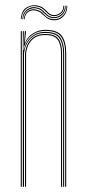

<svg xmlns="http://www.w3.org/2000/svg" viewBox="-20 -720 333 740"><path d="M231.2 0V-514Q231.2 -556 215.2 -578.5Q199.2 -601 154.2 -601Q126.2 -601 104.6 -585.6Q83 -570.2 74 -542.5H72L75.8 -600H80V-596.2L75.8 -555.5H76.8Q85.5 -577.8 107.4 -591.4Q129.2 -605 154.2 -605Q201.8 -605 218.5 -581.5Q235.2 -558 235.2 -514V0ZM60 0V-600H64V0ZM68 0V-600H72L70 -527.8H72Q77.8 -556.5 99.4 -576.8Q121 -597 154.2 -597Q198.2 -597 212.8 -574.6Q227.2 -552.2 227.2 -514V0H223.2V-514Q223.2 -552 209 -572.5Q194.8 -593 154.2 -593Q124.8 -593 106.8 -579Q88.8 -565 80.6 -545.4Q72.5 -525.8 72.5 -508.8V0ZM76.5 0V-508.8Q76.5 -525.8 84 -544.4Q91.5 -563 108.5 -576Q125.5 -589 154.2 -589Q192.2 -589 205.8 -569.6Q219.2 -550.2 219.2 -514V0H215.2V-514Q215.2 -548.2 202.6 -566.6Q190 -585 154.2 -585Q127.5 -585 111.2 -572.9Q95 -560.8 87.8 -543.1Q80.5 -525.5 80.5 -508.8V0ZM60 -646.2Q63 -680.8 83.9 -692.1Q104.8 -703.5 126 -698.2Q141.2 -694.8 149.9 -686.8Q158.5 -678.8 165.9 -671.5Q173.2 -664.2 184 -662.2Q198.2 -659.8 211.6 -670.1Q225 -680.5 224 -697.8H227Q228.2 -678.5 213.8 -667.1Q199.2 -655.8 183.5 -658.2Q172 -660.2 164.4 -667.5Q156.8 -674.8 148.2 -682.8Q139.8 -690.8 125 -694.5Q101.8 -700.5 83.4 -687.4Q65 -674.2 63 -646.2ZM66 -646.2Q68 -671.8 85.5 -684.1Q103 -696.5 124.2 -690.5Q137.8 -686.8 145.9 -678.9Q154 -671 162 -663.6Q170 -656.2 183 -654.2Q201.5 -651.8 216.2 -664.6Q231 -677.5 230 -697.8H233Q234.2 -675.8 218.6 -661.6Q203 -647.5 182.2 -650.5Q169 -652.5 160.6 -659.8Q152.2 -667 144.2 -675Q136.2 -683 123.2 -686.8Q104.2 -692 87.5 -680.9Q70.8 -669.8 69 -646.2ZM72 -646.2Q73.8 -668 88 -677.9Q102.2 -687.8 120.5 -682.8Q140.2 -677.2 150.9 -663.4Q161.5 -649.5 181.8 -646.5Q204.2 -643 220.8 -658.6Q237.2 -674.2 236 -697.8H239Q240.2 -672.8 223.1 -655.8Q206 -638.8 181.2 -642.5Q167 -644.8 158.1 -652.1Q149.2 -659.5 140.9 -667.5Q132.5 -675.5 119.5 -678.8Q103.2 -683.2 89.9 -674.6Q76.5 -666 75 -646.2Z"/></svg>

Font: Big Shoulders Inline Display Thin
Style: Regular
Weight: 100
Designer: Patric King
Foundry: XO Type Co
Version: Version 1.000